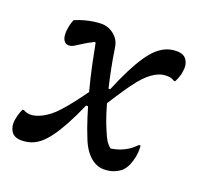

<svg xmlns="http://www.w3.org/2000/svg" viewBox="-103 -653 805 779"><g transform="rotate(20 300.0 -264.0)"><path d="M97 -517Q118 -526 138.5 -531.5Q159 -537 177 -539.5Q195 -542 210 -542Q229 -542 247 -533Q265 -524 277.5 -508Q290 -492 293 -468Q300 -421 309.5 -374.5Q319 -328 329.5 -285Q340 -242 351.5 -206Q363 -170 375 -143Q386 -116 394.5 -102.5Q403 -89 416 -79Q436 -82 453 -88Q470 -94 486.5 -104.5Q503 -115 520 -132H526Q527 -127 527 -122Q527 -117 527 -112Q527 -107 526.5 -102.5Q526 -98 525.5 -93Q525 -88 524 -83Q520 -63 513 -46.5Q506 -30 493 -16Q483 -8 471.5 -2Q460 4 446.5 7Q433 10 418 10Q397 10 377.5 -1Q358 -12 342.5 -32Q327 -52 316 -79Q299 -120 283.5 -169Q268 -218 254.5 -269Q241 -320 230.5 -369.5Q220 -419 212 -462L207 -463Q181 -450 164 -439Q147 -428 135.5 -421Q124 -414 113 -414Q96 -414 88.5 -430.5Q81 -447 86 -479Q87 -485 88.5 -491.5Q90 -498 92 -504.5Q94 -511 97 -517ZM297 -207 263 -209Q240 -156 219.5 -118.5Q199 -81 180.5 -55.5Q162 -30 143.5 -14.5Q125 1 105 7.5Q85 14 64 14Q33 14 20 -6Q7 -26 11 -54Q13 -65 15 -73.5Q17 -82 20 -90Q23 -98 27 -105H33Q39 -101 46.5 -99Q54 -97 63 -97Q75 -97 86.5 -100.5Q98 -104 112 -111Q127 -119 141.5 -130Q156 -141 173.5 -160Q191 -179 214 -208.5Q237 -238 269 -283ZM299 -306 332 -304Q354 -357 374 -396.5Q394 -436 413 -464Q432 -492 451 -509Q470 -526 490.5 -534Q511 -542 534 -542Q565 -542 577.5 -522Q590 -502 585 -475Q584 -464 581.5 -456Q579 -448 576 -440.5Q573 -433 569 -425H563Q555 -430 547.5 -432Q540 -434 528 -434Q517 -434 506 -431Q495 -428 482 -421Q468 -413 453.5 -400.5Q439 -388 422 -367Q405 -346 382 -312Q359 -278 327 -227Z"/></g></svg>

Font: Rec Mono Duotone
Style: Italic
Weight: 400
Italic angle: -10°
Monospace: yes
Version: Version 1.085; ttfautohint (v1.8.4.7-5d5b)